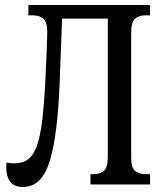

<svg xmlns="http://www.w3.org/2000/svg" viewBox="-20 -734 645 764"><path d="M72 10Q36 10 20.5 -11Q5 -32 5 -65Q5 -71 5 -75.5Q5 -80 6 -87Q23 -84 37 -84Q69 -84 90.5 -99Q112 -114 126 -151.5Q140 -189 148 -255.5Q156 -322 161 -425Q164 -484 166 -535.5Q168 -587 168 -609Q168 -643 154 -658Q140 -673 108 -673H93V-714H577V-673H559Q533 -673 517.5 -660Q502 -647 502 -603V-108Q502 -66 518 -53.5Q534 -41 559 -41H577V0H340V-41H352Q379 -41 394 -54.5Q409 -68 409 -112V-660H227L218 -420Q210 -196 178 -93Q146 10 72 10Z"/></svg>

Font: Noto Serif ExtraCondensed
Style: Regular
Weight: 400
Width: 2
Designer: Monotype Design Team
Foundry: Monotype Imaging Inc.
Version: Version 2.015